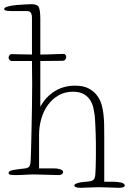

<svg xmlns="http://www.w3.org/2000/svg" viewBox="-50 -838 617 919"><path d="M445 -293Q448 -267 448.5 -241Q449 -215 449 -176V32H493Q513 32 530 36Q547 40 547 50Q547 61 518 61Q502 61 473.5 59.5Q445 58 424 58Q402 58 376.5 59.5Q351 61 337 61Q306 61 306 50Q306 45 312 42Q318 39 328 36.5Q338 34 349 33Q360 32 371 31Q391 29 397.5 22.5Q404 16 406 0Q407 -11 407.5 -26.5Q408 -42 408.5 -59Q409 -76 409 -92Q409 -108 409 -120Q409 -132 409 -152.5Q409 -173 408 -197Q407 -221 406 -245.5Q405 -270 403 -288Q401 -302 397 -321Q393 -340 382.5 -357.5Q372 -375 352 -387Q332 -399 299 -399Q261 -399 231 -382Q201 -365 180 -336.5Q159 -308 148 -270.5Q137 -233 137 -193V-32H210Q226 -32 239 -27.5Q252 -23 252 -14Q252 -8 246 -4Q240 0 232 0Q203 0 171 -1.5Q139 -3 116 -3Q93 -3 70.5 -1.5Q48 0 25 0Q11 0 1 -1.5Q-9 -3 -9 -10Q-9 -20 12 -24Q33 -28 71 -32Q85 -34 90.5 -41.5Q96 -49 97 -72Q98 -94 99 -133Q100 -172 101 -221Q102 -270 103 -325.5Q104 -381 104 -436Q104 -456 103.5 -484.5Q103 -513 103 -546H7Q0 -546 -4.5 -551.5Q-9 -557 -9 -562Q-9 -567 -5 -573Q-1 -579 7 -579Q13 -579 23.5 -578.5Q34 -578 47.5 -578Q61 -578 75.5 -577.5Q90 -577 103 -577V-753Q103 -785 81 -785H11Q-3 -785 -16.5 -786.5Q-30 -788 -30 -795Q-30 -802 -12 -807Q6 -812 29.5 -814Q53 -816 74 -817Q95 -818 101 -818Q130 -818 136.5 -802Q143 -786 143 -745V-577Q178 -577 206 -578.5Q234 -580 256 -580Q260 -580 263.5 -575Q267 -570 267 -565Q267 -560 263 -553.5Q259 -547 248 -547Q231 -547 202.5 -546.5Q174 -546 143 -546V-327Q169 -375 212 -401.5Q255 -428 309 -428Q350 -428 375.5 -414Q401 -400 416 -379Q431 -358 437 -334.5Q443 -311 445 -293Z"/></svg>

Font: Life Savers
Style: Regular
Weight: 400
Designer: Pablo Impallari, Rodrigo Fuenzalida, Brenda Gallo
Foundry: Pablo Impallari, Rodrigo Fuenzalida, Brenda Gallo
Version: Version 3.001; ttfautohint (v0.95) -l 8 -r 50 -G 200 -x 14 -